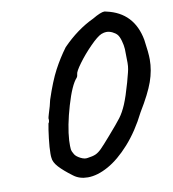

<svg xmlns="http://www.w3.org/2000/svg" viewBox="-82 -744 785 871"><g transform="rotate(-10 311.0 -308.0)"><path d="M105 -61Q104 -66 104 -79Q104 -107 109 -149Q114 -191 119 -216Q123 -220 123.5 -228Q124 -236 123 -238Q123 -241 128 -258Q140 -295 145 -320Q172 -402 198 -451Q224 -500 256 -543Q324 -613 401 -649Q440 -672 457 -672Q460 -672 466 -670Q589 -643 613 -514Q622 -453 622 -422Q622 -372 604 -321Q586 -270 539 -193Q499 -113 448.5 -56.5Q398 0 347.5 28Q297 56 253 56Q214 56 187 35Q148 6 127 -17Q106 -40 105 -61ZM380 -113Q422 -161 439 -183.5Q456 -206 470.5 -240Q485 -274 503 -338L509 -361Q515 -382 517.5 -395.5Q520 -409 520 -425L519 -488Q518 -506 512 -527Q506 -548 498 -557Q490 -566 476.5 -572.5Q463 -579 449 -579Q439 -579 426 -574Q407 -566 373 -531.5Q339 -497 312.5 -461Q286 -425 286 -413Q286 -412 285 -407Q284 -402 281 -398Q255 -370 228.5 -280Q202 -190 198 -123Q197 -94 198.5 -83Q200 -72 209 -58Q216 -47 234.5 -37.5Q253 -28 267 -31Q291 -34 304.5 -40Q318 -46 332.5 -60.5Q347 -75 380 -113Z"/></g></svg>

Font: Caveat
Style: Bold
Weight: 700
Designer: Pablo Impallari
Foundry: Pablo Impallari
Version: Version 1.500; ttfautohint (v1.6)